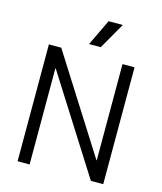

<svg xmlns="http://www.w3.org/2000/svg" viewBox="-132 -1015 937 1111"><g transform="rotate(15 336.5 -459.5)"><path d="M80 -700H154L519 -124H521V-700H593V0H519L154 -576H152V0H80ZM379 -919H464L374 -762H304Z"/></g></svg>

Font: Chakra Petch
Style: Regular
Weight: 400
Designer: Katatrad Aksorn Co.,Ltd.
Foundry: Cadson Demak Co.,Ltd.
Version: Version 1.000; ttfautohint (v1.6)